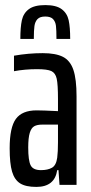

<svg xmlns="http://www.w3.org/2000/svg" viewBox="-20 -727 356 755"><path d="M18 -144Q18 -226 42.5 -259.5Q67 -293 124 -293Q148 -293 208 -290V-337Q208 -395 203 -417.5Q198 -440 182 -447.5Q166 -455 126 -455Q78 -455 35 -447V-508Q92 -518 148 -518Q199 -518 227.5 -503.5Q256 -489 268.5 -452.5Q281 -416 281 -348V0H214L210 -58H205Q195 8 123 8Q81 8 59 -6Q37 -20 27.5 -52Q18 -84 18 -144ZM205 -107Q208 -129 208 -168V-201V-237H146Q126 -237 114.5 -230.5Q103 -224 97 -204.5Q91 -185 91 -147Q91 -96 100.5 -77Q110 -58 141 -58Q168 -58 184.5 -67.5Q201 -77 205 -107ZM256 -574H202Q202 -609 200 -625.5Q198 -642 188.5 -652Q179 -662 158 -662Q137 -662 127.5 -652Q118 -642 115.5 -625Q113 -608 113 -574H60Q60 -620 66 -647.5Q72 -675 93.5 -691Q115 -707 158 -707Q201 -707 222.5 -691Q244 -675 250 -647.5Q256 -620 256 -574Z"/></svg>

Font: Saira Ultra Condensed Medium
Style: Regular
Weight: 500
Width: 1
Designer: Hector Gatti with collaboration of the Omnibus-Type team
Foundry: Omnibus-Type
Version: Version 1.001; ttfautohint (v1.8)